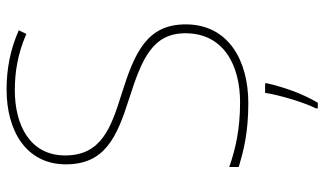

<svg xmlns="http://www.w3.org/2000/svg" viewBox="-221 -543 985 583"><g transform="rotate(-90 271.5 -251.5)"><path d="M489 -180C489 -298 404 -335 277 -375C174 -407 91 -437 91 -546C91 -653 183 -699 289 -699C342 -699 398 -691 460 -664L471 -687C412 -713 354 -724 291 -724C165 -724 64 -664 64 -544C64 -425 147 -389 263 -352C386 -313 462 -280 462 -181C462 -65 365 -15 252 -15C171 -15 109 -29 56 -48V-19C104 -5 158 10 250 10C380 10 489 -51 489 -180ZM310 67V61H281C275 104 250 185 234 215V221H251C279 174 298 119 310 67Z"/></g></svg>

Font: Noto Sans Telugu Thin
Style: Regular
Weight: 100
Designer: Jelle Bosma - Monotype Design Team
Foundry: Monotype Imaging Inc.
Version: Version 2.005